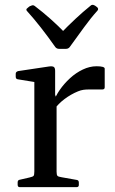

<svg xmlns="http://www.w3.org/2000/svg" viewBox="-20 -774 474 794"><path d="M382 -744Q389 -737 383 -730Q355 -699 327.5 -661Q300 -623 268 -579Q262 -572 253 -572H224Q215 -572 209 -579Q178 -623 149 -660Q120 -697 92 -728Q85 -735 94 -741Q97 -744 100.5 -746.5Q104 -749 108 -750Q117 -755 124 -749Q157 -724 189 -695.5Q221 -667 252 -635H230Q261 -667 292 -696Q323 -725 354 -750Q361 -757 370 -752Q373 -751 376 -748.5Q379 -746 382 -744ZM122 0V-316H214V0ZM413 -413Q413 -404 403 -404H347Q335 -404 324.5 -402.5Q314 -401 302 -396Q273 -384 247 -364.5Q221 -345 204 -321L201 -350Q209 -376 227 -402Q245 -428 269.5 -450.5Q294 -473 322.5 -486.5Q351 -500 379 -500Q413 -500 413 -490ZM62 0Q53 0 53 -10V-20Q53 -30 63 -31L102 -40Q116 -43 119 -47Q122 -51 122 -65V-180H214V-64Q214 -51 217.5 -47Q221 -43 235 -41L297 -30Q306 -29 306 -19V-9Q306 0 296 0ZM122 -316V-462L140 -432L54 -446Q45 -447 45 -457V-469Q45 -477 55 -480L182 -499Q196 -501 202 -497.5Q208 -494 208 -481V-382L214 -365V-316Z"/></svg>

Font: Hahmlet
Style: Regular
Weight: 400
Designer: Minjoo Ham & Mark Frömberg
Foundry: hypertype
Version: Version 1.001; ttfautohint (v1.8.3)